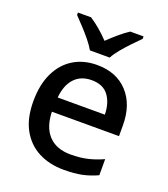

<svg xmlns="http://www.w3.org/2000/svg" viewBox="-141 -866 855 976"><g transform="rotate(20 286.5 -378.0)"><path d="M296 -549Q401 -549 462 -483Q523 -417 523 -305V-247H160Q162 -164 204 -119.5Q246 -75 323 -75Q374 -75 414.5 -84.5Q455 -94 497 -113V-26Q456 -7 415 1.5Q374 10 316 10Q239 10 179.5 -21Q120 -52 86.5 -113Q53 -174 53 -265Q53 -355 83.5 -418.5Q114 -482 168.5 -515.5Q223 -549 296 -549ZM296 -467Q238 -467 203.5 -430Q169 -393 163 -325H418Q417 -388 387.5 -427.5Q358 -467 296 -467ZM235 -606Q222 -629 200 -656Q178 -683 154 -708.5Q130 -734 112 -753V-766H183Q237 -731 288 -677Q315 -703 342 -726Q369 -749 395 -766H467V-753Q448 -734 423.5 -708.5Q399 -683 376.5 -656Q354 -629 342 -606Z"/></g></svg>

Font: Noto Sans Syriac Medium
Style: Regular
Weight: 500
Designer: Patrick Giasson and the Monotype Design Team
Foundry: Monotype Imaging Inc.
Version: Version 3.000; ttfautohint (v1.8.4.7-5d5b)